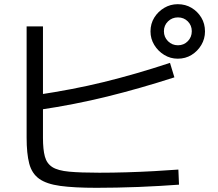

<svg xmlns="http://www.w3.org/2000/svg" viewBox="-20 -868 1040 916"><path d="M440 28Q334 28 268 19Q202 10 167 -15Q132 -40 119.5 -87.5Q107 -135 107 -212V-742H185V-210Q185 -155 194 -121.5Q203 -88 229.5 -71Q256 -54 310 -49Q364 -44 454 -44Q517 -44 584 -46Q651 -48 714.5 -51.5Q778 -55 831 -59L834 13Q792 16 742.5 19Q693 22 640.5 24Q588 26 536.5 27Q485 28 440 28ZM156 -415Q242 -428 320.5 -443Q399 -458 474.5 -476.5Q550 -495 628 -517.5Q706 -540 791 -568L812 -499Q648 -446 492 -407.5Q336 -369 167 -344ZM828 -588Q793 -588 763.5 -606Q734 -624 716 -653.5Q698 -683 698 -718Q698 -755 716 -784Q734 -813 763.5 -830.5Q793 -848 828 -848Q865 -848 894 -830.5Q923 -813 940.5 -784Q958 -755 958 -718Q958 -683 940.5 -653.5Q923 -624 894 -606Q865 -588 828 -588ZM829 -652Q857 -652 876 -671.5Q895 -691 895 -719Q895 -747 876 -766Q857 -785 829 -785Q801 -785 781.5 -766Q762 -747 762 -719Q762 -691 781.5 -671.5Q801 -652 829 -652Z"/></svg>

Font: M PLUS 1
Style: Regular
Weight: 400
Designer: Coji Morishita
Foundry: UNDERFOREST DESIGN
Version: Version 1.001